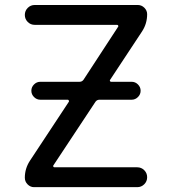

<svg xmlns="http://www.w3.org/2000/svg" viewBox="-20 -775 686 774"><path d="M142.6 -373Q127.9 -373 117.2 -383.8Q106.4 -394.5 106.4 -409.2Q106.4 -423.8 117.2 -434.6Q127.9 -445.3 142.6 -445.3H300.8Q310.5 -445.3 316.4 -453.1L456.1 -667Q458 -668.9 456.5 -671.9Q455.1 -674.8 452.1 -674.8H120.1Q103.5 -674.8 91.8 -686.5Q80.1 -698.2 80.1 -714.8Q80.1 -731.4 91.8 -743.2Q103.5 -754.9 120.1 -754.9H535.2Q550.8 -754.9 562 -743.7Q573.2 -732.4 573.2 -717.8Q573.2 -679.7 552.7 -648.4L423.8 -453.1Q421.9 -451.2 423.3 -448.2Q424.8 -445.3 427.7 -445.3H510.7Q525.4 -445.3 536.1 -434.6Q546.9 -423.8 546.9 -409.2Q546.9 -394.5 536.1 -383.8Q525.4 -373 510.7 -373H380.9Q371.1 -373 365.2 -365.2L195.3 -108.4Q193.4 -106.4 194.8 -103.5Q196.3 -100.6 199.2 -100.6H533.2Q549.8 -100.6 561.5 -88.9Q573.2 -77.1 573.2 -60.5Q573.2 -43.9 561.5 -32.2Q549.8 -20.5 533.2 -20.5H117.2Q102.5 -20.5 91.3 -31.7Q80.1 -43 80.1 -58.6Q80.1 -95.7 100.6 -127L257.8 -365.2Q258.8 -367.2 257.3 -370.1Q255.9 -373 252.9 -373Z"/></svg>

Font: Gen Jyuu GothicX Regular
Style: Regular
Weight: 400
Designer: [Source Han Sans]
Ryoko NISHIZUKA  (kana & ideographs); Paul D. Hunt (Latin, Greek & Cyrillic); Wenlong ZHANG  (bopomofo
Version: Version 1.002.20150607